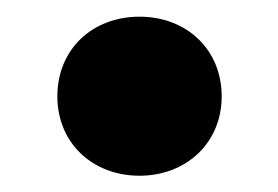

<svg xmlns="http://www.w3.org/2000/svg" viewBox="-20 -472 342 236"><path d="M151.5 -256C209 -256 252.5 -296.5 252.5 -353.5C252.5 -411.5 209 -451.5 151.5 -451.5C93.5 -451.5 50.5 -411.5 50.5 -353.5C50.5 -296.5 93.5 -256 151.5 -256Z"/></svg>

Font: MCL Standard Bold
Style: Regular
Weight: 700
Designer: Květoslav Bartoš
Foundry: Florian Karsten
Version: Version 1.001;Glyphs 3.2.3 (3260)